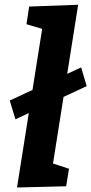

<svg xmlns="http://www.w3.org/2000/svg" viewBox="-20 -799 392 823"><path d="M52.9 4.7 171.6 -743.7 220.6 -657.7 93.4 -695.2 105 -770.9 315 -778.6 196.3 -29.5 144.9 -118.4 275.8 -75.7 263.6 -0.6ZM46.2 -287.6 21.8 -368.1 327.8 -510.2 351.6 -429.8Z"/></svg>

Font: Bitter Thin
Style: Italic
Weight: 100
Italic angle: -9°
Designer: Sol Matas, and Bitter project Authors
Foundry: Sol Matas
Version: Version 2.002